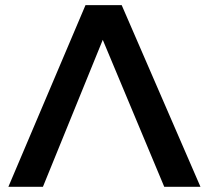

<svg xmlns="http://www.w3.org/2000/svg" viewBox="-20 -718 803 738"><path d="M375 -564.9 145 0H12.2L308.6 -698.2H447.8L750.5 0H611.3Z"/></svg>

Font: Voltera
Style: Bold
Weight: 700
Designer: Bernd Montag
Version: Version 1.301